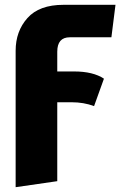

<svg xmlns="http://www.w3.org/2000/svg" viewBox="-20 -553 500 798"><path d="M45 225V-342Q45 -423 94 -478Q143 -533 244 -533H460L443 -398H270Q218 -398 218 -338V-256H288Q367 -256 412 -226L371 -112Q328 -128 278 -128H218V200Z"/></svg>

Font: Trujillo ExtraBold
Style: Regular
Weight: 800
Designer: Fira Sans original fonts by bBox Type GmbH, Carrois Corporate GbR, & Edenspiekermann AG / Changes by Cristiano Sobral
Foundry: Fira Sans original fonts by bBox Type GmbH, Carrois Corporate GbR, & Edenspiekermann AG / Changes by Cristiano Sobral
Version: Version 4.301;July 28, 2020;FontCreator 13.0.0.2655 64-bit